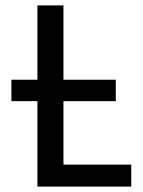

<svg xmlns="http://www.w3.org/2000/svg" viewBox="-20 -688 526 708"><path d="M214 -81H464V0H118V-315H22V-394H118V-668H214V-394H407V-315H214Z"/></svg>

Font: Rambla
Style: Regular
Weight: 400
Designer: Martin Sommaruga
Foundry: Martin Sommaruga
Version: Version 1.001